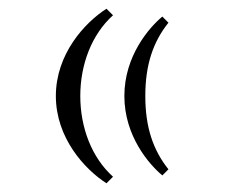

<svg xmlns="http://www.w3.org/2000/svg" viewBox="-20 -448 520 440"><path d="M265 -228C265 -136 322 -71 352 -46L366 -60C331 -104 313 -156 313 -228C313 -300 331 -352 366 -396L352 -410C322 -385 265 -320 265 -228ZM108 -228C108 -132 174 -60 224 -28L239 -43C190 -87 164 -156 164 -228C164 -300 190 -369 239 -413L224 -428C174 -396 108 -324 108 -228Z"/></svg>

Font: Old Standard
Style: Regular
Weight: 400
Designer: Alexey Kryukov <alexios@thessalonica.org.ru>
Version: Version 2.0